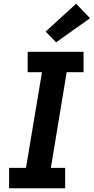

<svg xmlns="http://www.w3.org/2000/svg" viewBox="-20 -1014 505 1034"><path d="M29 0V-110H120L206 -625H129V-735H430V-625H339L254 -110H331V0ZM282 -786 226 -844 390 -994 465 -916Z"/></svg>

Font: Iosevka Etoile XBdObl
Style: Regular
Weight: 800
Italic angle: -9°
Designer: Belleve Invis
Foundry: Belleve Invis
Version: Version 15.5.2; ttfautohint (v1.8.4)